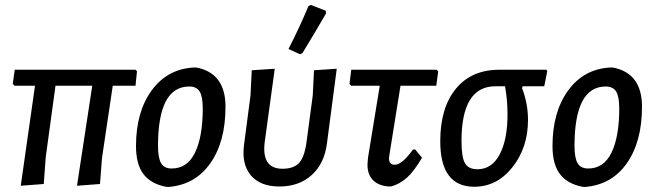

<svg xmlns="http://www.w3.org/2000/svg" viewBox="-20 -739 2615 768"><path d="M63 4 120 -396H38L31 -404L39 -460H522L528 -454L522 -396H431L388 -107L380 -3L288 4L349 -396H202L163 -111L155 -3Z M755 -469H765Q882 -447 882 -312Q882 -172 821 -85.5Q760 1 652 9L643 8Q583 -4 553.5 -43Q524 -82 524 -155Q524 -291 586.5 -377Q649 -463 755 -469ZM737 -393Q612 -393 612 -155Q612 -107 624.5 -86Q637 -65 667 -65Q729 -65 760 -128.5Q791 -192 791 -305Q791 -353 778.5 -373Q766 -393 737 -393Z M1214 -715 1224 -719 1283 -696 1284 -685Q1242 -612 1190 -527L1180 -522L1134 -543Q1179 -631 1214 -715ZM1098 7Q1021 7 983.5 -37.5Q946 -82 956 -159L982 -357L987 -458L1079 -464L1039 -172Q1025 -64 1110 -64Q1155 -64 1176.5 -87.5Q1198 -111 1206 -170L1231 -357L1236 -458L1327 -464L1288 -167Q1278 -85 1227 -39Q1176 7 1098 7Z M1544 7Q1499 7 1474 -16.5Q1449 -40 1450 -83L1452 -108L1499 -396H1384L1378 -404L1385 -460H1726L1733 -454L1725 -396H1582L1538 -122L1536 -106Q1536 -80 1559 -80Q1588 -80 1632 -141H1641L1668 -108Q1637 -55 1608.5 -29Q1580 -3 1544 7Z M1877 8Q1741 8 1741 -174Q1741 -308 1803.5 -384Q1866 -460 1977 -460H2166L2169 -454L2157 -394H2071L2068 -387Q2092 -325 2092 -259Q2092 -149 2030 -70.5Q1968 8 1877 8ZM1890 -62Q1947 -62 1978.5 -121Q2010 -180 2010 -281Q2010 -341 2000 -394H1962Q1826 -394 1826 -175Q1826 -110 1840 -86Q1854 -62 1890 -62Z M2421 -469H2431Q2548 -447 2548 -312Q2548 -172 2487 -85.5Q2426 1 2318 9L2309 8Q2249 -4 2219.5 -43Q2190 -82 2190 -155Q2190 -291 2252.5 -377Q2315 -463 2421 -469ZM2403 -393Q2278 -393 2278 -155Q2278 -107 2290.5 -86Q2303 -65 2333 -65Q2395 -65 2426 -128.5Q2457 -192 2457 -305Q2457 -353 2444.5 -373Q2432 -393 2403 -393Z"/></svg>

Font: Alegreya Sans Medium
Style: Italic
Weight: 500
Italic angle: -7°
Designer: Juan Pablo del Peral
Foundry: Huerta Tipografica
Version: Version 2.007